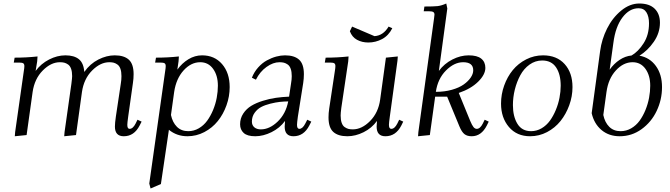

<svg xmlns="http://www.w3.org/2000/svg" viewBox="-20 -766 3802 1089"><path d="M58.1 -411.1 63 -439Q129.9 -439 192.9 -445.8L190.9 -418L182.1 -363.8Q212.4 -404.8 258.5 -428.5Q304.7 -452.1 351.1 -452.1Q400.4 -452.1 427.5 -430.2Q454.6 -408.2 458 -357.9Q490.7 -404.3 537.6 -428.2Q584.5 -452.1 630.9 -452.1Q683.6 -452.1 710.7 -427.5Q737.8 -402.8 737.8 -345.2Q737.8 -320.3 733.9 -294.9L707 -104Q702.1 -68.8 702.1 -58.1Q702.1 -35.2 714.8 -35.2Q733.9 -35.2 749 -64.9L759.8 -86.9L783.2 -76.2L772 -54.2Q740.7 6.8 682.1 6.8Q631.8 6.8 631.8 -47.9Q631.8 -68.4 637.2 -105L665 -290Q668.9 -313 668.9 -334Q668.9 -358.9 663.1 -375.5Q657.2 -392.1 646.2 -399.9Q635.3 -407.7 624.8 -410.4Q614.3 -413.1 600.1 -413.1Q549.3 -413.1 502.4 -366Q455.6 -318.8 444.8 -244.1L411.1 0L344.2 6.8L346.2 -17.1L384.8 -290Q389.2 -324.2 389.2 -334Q389.2 -358.9 383.3 -375.5Q377.4 -392.1 366.5 -399.9Q355.5 -407.7 344.7 -410.4Q334 -413.1 319.8 -413.1Q269 -413.1 222.4 -366Q175.8 -318.8 165 -244.1L130.9 0L64 6.8L65.9 -17.1L115.2 -363.8Q118.2 -380.9 118.2 -391.1Q118.2 -402.8 111.8 -407Q105.5 -411.1 87.9 -411.1Z M826.7 274.9 917 -363.8Q919.9 -380.9 919.9 -391.1Q919.9 -402.8 913.6 -407Q907.2 -411.1 889.6 -411.1H859.9L864.7 -439Q931.6 -439 994.6 -445.8L992.7 -418L985.8 -371.1Q1012.7 -408.2 1049.1 -430.2Q1085.4 -452.1 1126 -452.1Q1196.8 -452.1 1239.7 -402.3Q1282.7 -352.5 1282.7 -272Q1282.7 -219.2 1264.6 -168.7Q1246.6 -118.2 1215.3 -79.3Q1184.1 -40.5 1138.9 -16.8Q1093.8 6.8 1043 6.8Q982.9 6.8 938 -29.8L892.6 277.8L834 303.2ZM949.7 -113.8Q958.5 -71.8 983.4 -46.9Q1008.3 -22 1047.9 -22Q1079.6 -22 1107.7 -38.3Q1135.7 -54.7 1155 -81.3Q1174.3 -107.9 1188.5 -141.8Q1202.6 -175.8 1209.2 -211.2Q1215.8 -246.6 1215.8 -279.8Q1215.8 -337.9 1188.7 -375.5Q1161.6 -413.1 1115.7 -413.1Q1063.5 -413.1 1021.2 -366.5Q979 -319.8 967.8 -244.1Z M1341.8 -61Q1341.8 -94.7 1359.6 -121.8Q1377.4 -148.9 1405.3 -165.8Q1433.1 -182.6 1470.9 -194.3Q1508.8 -206.1 1545.2 -211.2Q1581.5 -216.3 1619.6 -217.8L1630.4 -290Q1634.8 -315.4 1634.8 -334Q1634.8 -358.9 1628.9 -375.5Q1623 -392.1 1612.1 -399.9Q1601.1 -407.7 1590.3 -410.4Q1579.6 -413.1 1565.4 -413.1Q1528.8 -413.1 1491.5 -386.2Q1454.1 -359.4 1431.6 -314L1408.7 -325.2Q1421.4 -357.9 1444.3 -383.5Q1467.3 -409.2 1493.9 -423.6Q1520.5 -438 1546.6 -445.1Q1572.8 -452.1 1596.7 -452.1Q1649.4 -452.1 1676.5 -427.5Q1703.6 -402.8 1703.6 -345.2Q1703.6 -320.3 1699.7 -294.9L1669.4 -104Q1664.6 -68.8 1664.6 -58.1Q1664.6 -35.2 1677.7 -35.2Q1696.3 -35.2 1711.4 -64.9L1722.7 -86.9L1745.6 -76.2L1734.4 -54.2Q1703.1 6.8 1644.5 6.8Q1594.7 6.8 1594.7 -47.9Q1594.7 -60.5 1596.7 -80.1Q1566.9 -39.6 1520 -16.4Q1473.1 6.8 1427.7 6.8Q1382.3 6.8 1362.1 -12Q1341.8 -30.8 1341.8 -61ZM1408.7 -76.2Q1408.7 -55.7 1422.6 -43.9Q1436.5 -32.2 1459.5 -32.2Q1508.8 -32.2 1554.9 -76.4Q1601.1 -120.6 1614.7 -190.9Q1589.4 -190.4 1566.7 -188Q1543.9 -185.5 1513.4 -178Q1482.9 -170.4 1461.2 -158.9Q1439.5 -147.5 1424.1 -126Q1408.7 -104.5 1408.7 -76.2Z M1822.3 -411.1 1827.1 -439Q1894 -439 1957 -445.8L1955.1 -418L1916 -154.8Q1912.1 -124.5 1912.1 -110.8Q1912.1 -85.9 1918 -69.3Q1923.8 -52.7 1934.8 -45.2Q1945.8 -37.6 1956.3 -34.9Q1966.8 -32.2 1981 -32.2Q2032.2 -32.2 2079.1 -79.6Q2126 -127 2136.2 -201.2L2168.9 -439L2236.3 -445.8L2234.4 -421.9L2190.9 -104Q2186 -68.8 2186 -58.1Q2186 -35.2 2199.2 -35.2Q2218.3 -35.2 2233.4 -64.9L2244.1 -86.9L2267.1 -76.2L2256.3 -54.2Q2225.1 6.8 2166 6.8Q2116.2 6.8 2116.2 -47.9Q2116.2 -60.5 2118.2 -80.1Q2088.4 -39.1 2042.2 -16.1Q1996.1 6.8 1950.2 6.8Q1897.5 6.8 1870.4 -17.8Q1843.3 -42.5 1843.3 -100.1Q1843.3 -124.5 1847.2 -149.9L1879.4 -363.8Q1882.3 -380.9 1882.3 -391.1Q1882.3 -402.8 1876 -407Q1869.6 -411.1 1852.1 -411.1ZM1964.4 -588.9 1977.1 -615.2 2104 -561Q2153.8 -564 2184.1 -615.2L2205.1 -606Q2184.1 -564 2147.2 -544.4Q2110.4 -524.9 2069.3 -524.9Q2033.2 -524.9 2004.9 -540.3Q1976.6 -555.7 1964.4 -588.9Z M2351.1 6.8 2353 -17.1 2441.9 -662.1Q2444.3 -681.6 2444.3 -683.1Q2444.3 -693.4 2437.5 -697.8Q2430.7 -702.1 2413.1 -702.1H2383.3L2387.2 -729Q2440.4 -729 2462.2 -731.4Q2483.9 -733.9 2511.2 -746.1L2517.1 -717.8L2469.2 -363.8Q2499.5 -404.8 2545.7 -428.5Q2591.8 -452.1 2638.2 -452.1Q2686.5 -452.1 2709.7 -433.3Q2732.9 -414.6 2732.9 -380.9Q2732.9 -342.8 2691.9 -302.5Q2650.9 -262.2 2582 -238.8L2647 -80.1Q2657.2 -55.7 2665.5 -45.4Q2673.8 -35.2 2684.1 -35.2Q2703.1 -35.2 2718.3 -64.9L2729 -86.9L2752 -76.2L2741.2 -54.2Q2710 6.8 2655.3 6.8Q2629.9 6.8 2614.5 -5.1Q2599.1 -17.1 2585.9 -48.8L2516.1 -217.8H2448.2L2418 0ZM2452.1 -245.1Q2501.5 -245.1 2543 -256.8Q2584.5 -268.6 2610.1 -286.9Q2635.7 -305.2 2649.9 -326.2Q2664.1 -347.2 2664.1 -367.2Q2664.1 -413.1 2606.9 -413.1Q2556.2 -413.1 2509.5 -366.2Q2462.9 -319.3 2452.1 -245.1Z M2821.8 -178.2Q2821.8 -231 2839.6 -280.8Q2857.4 -330.6 2888.4 -368.4Q2919.4 -406.2 2964.4 -429.2Q3009.3 -452.1 3060.1 -452.1Q3137.7 -452.1 3182.4 -402.8Q3227.1 -353.5 3227.1 -272Q3227.1 -219.2 3208.7 -168.9Q3190.4 -118.7 3159.2 -79.6Q3127.9 -40.5 3082.8 -16.8Q3037.6 6.8 2986.8 6.8Q2911.1 6.8 2866.5 -45.7Q2821.8 -98.1 2821.8 -178.2ZM2889.2 -169.9Q2889.2 -105.5 2914.8 -63.7Q2940.4 -22 2992.2 -22Q3023.9 -22 3051.8 -38.3Q3079.6 -54.7 3098.9 -81.3Q3118.2 -107.9 3132.3 -141.8Q3146.5 -175.8 3153.3 -211.2Q3160.2 -246.6 3160.2 -279.8Q3160.2 -344.7 3134 -383.8Q3107.9 -422.9 3055.2 -422.9Q3016.1 -422.9 2983.6 -399.7Q2951.2 -376.5 2931.2 -339.4Q2911.1 -302.2 2900.1 -258.3Q2889.2 -214.4 2889.2 -169.9Z M3335.9 -124 3383.8 -476.1Q3392.6 -543 3423.3 -604.2Q3454.1 -665.5 3503.2 -705.8Q3552.2 -746.1 3606 -746.1Q3663.1 -746.1 3693.1 -716.8Q3723.1 -687.5 3723.1 -637.2Q3723.1 -579.1 3688.2 -528.8Q3653.3 -478.5 3606.9 -450.2Q3665.5 -439.5 3700.2 -391.6Q3734.9 -343.8 3734.9 -272Q3734.9 -200.7 3704.6 -137Q3674.3 -73.2 3618.7 -33.2Q3563 6.8 3495.1 6.8Q3433.6 6.8 3391.6 -28.6Q3349.6 -64 3335.9 -124ZM3401.9 -113.8Q3410.6 -71.8 3435.5 -46.9Q3460.4 -22 3500 -22Q3532.2 -22 3560.3 -38.3Q3588.4 -54.7 3607.7 -81.3Q3627 -107.9 3640.9 -141.8Q3654.8 -175.8 3661.4 -211.2Q3668 -246.6 3668 -279.8Q3668 -337.9 3640.9 -375.5Q3613.8 -413.1 3567.9 -413.1Q3515.6 -413.1 3472.9 -366.2Q3430.2 -319.3 3419.9 -244.1ZM3438 -371.1Q3461.9 -404.8 3494.1 -426.3Q3526.4 -447.8 3562 -451.2Q3600.1 -473.1 3630.6 -520.8Q3661.1 -568.4 3661.1 -633.8Q3661.1 -671.9 3646.7 -695.6Q3632.3 -719.2 3602.1 -719.2Q3549.8 -719.2 3510.3 -666.7Q3470.7 -614.3 3459 -522.9Z"/></svg>

Font: Dihjauti S
Style: Italic
Weight: 400
Italic angle: -9°
Designer: T. Christopher White
Version: Version 3.0.0